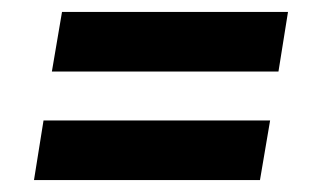

<svg xmlns="http://www.w3.org/2000/svg" viewBox="-20 -501 540 322"><path d="M447 -381H67L84 -481H463ZM37 -199 53 -299H433L416 -199Z"/></svg>

Font: Iosevka Slab Heavy Oblique
Style: Regular
Weight: 900
Italic angle: -9°
Monospace: yes
Designer: Belleve Invis
Foundry: Belleve Invis
Version: Version 11.1.1; ttfautohint (v1.8.3)